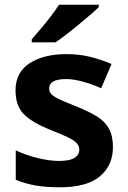

<svg xmlns="http://www.w3.org/2000/svg" viewBox="-20 -786 542 816"><path d="M460 -161Q460 -83 404.5 -36.5Q349 10 234 10Q176 10 132 2.5Q88 -5 47 -22V-147Q91 -126 141.5 -114Q192 -102 230 -102Q276 -102 296.5 -115Q317 -128 317 -150Q317 -165 306.5 -177Q296 -189 269.5 -202Q243 -215 194 -234Q121 -263 83.5 -298.5Q46 -334 46 -402Q46 -478 105.5 -517Q165 -556 263 -556Q315 -556 361 -545Q407 -534 454 -514L410 -411Q372 -428 332 -439Q292 -450 261 -450Q189 -450 189 -410Q189 -395 199.5 -384.5Q210 -374 236.5 -362Q263 -350 311 -331Q360 -311 393.5 -290Q427 -269 443.5 -238.5Q460 -208 460 -161ZM400 -766V-756Q386 -742 362.5 -722Q339 -702 312.5 -680Q286 -658 260.5 -638.5Q235 -619 216 -606H115V-619Q131 -638 153 -663.5Q175 -689 196 -716.5Q217 -744 231 -766Z"/></svg>

Font: Noto Sans Cherokee
Style: Bold
Weight: 700
Designer: Monotype Design Team
Foundry: Monotype Imaging Inc.
Version: Version 2.001; ttfautohint (v1.8.4.7-5d5b)